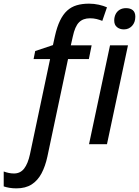

<svg xmlns="http://www.w3.org/2000/svg" viewBox="-132 -785 756 1045"><path d="M-43 240.2Q-63.5 240.2 -81.3 237.1Q-99.1 233.9 -111.8 229.5V148.4Q-98.1 153.3 -84.7 156.2Q-71.3 159.2 -55.7 159.2Q-21.5 159.2 -0.7 132.6Q20 106 31.2 54.2L140.6 -463.4H50.8L59.6 -507.3L156.2 -539.6L167 -588.9Q178.2 -638.7 194.6 -672.6Q210.9 -706.5 233.4 -727.1Q255.9 -747.6 285.4 -756.3Q314.9 -765.1 352.5 -765.1Q379.4 -765.1 405.8 -759.3Q432.1 -753.4 450.2 -745.1L424.8 -671.4Q410.2 -677.2 393.8 -681.4Q377.4 -685.5 357.9 -685.5Q319.8 -685.5 297.9 -663.3Q275.9 -641.1 264.2 -585.9L253.4 -538.1H366.7L351.6 -463.4H238.3L126 66.9Q114.7 119.6 94 158.7Q73.2 197.8 40 219Q6.8 240.2 -43 240.2ZM352.5 0 466.8 -538.1H564.5L450.2 0ZM542.5 -625Q520 -625 504.9 -637.2Q489.7 -649.4 489.7 -673.3Q489.7 -692.4 497.3 -707.8Q504.9 -723.1 519.3 -731.9Q533.7 -740.7 554.2 -740.7Q577.6 -740.7 591.1 -729.2Q604.5 -717.8 604.5 -694.3Q604.5 -663.1 586.7 -644Q568.8 -625 542.5 -625Z"/></svg>

Font: Open Sans Medium
Style: Italic
Weight: 500
Italic angle: -12°
Designer: Monotype Design Team
Foundry: Monotype Imaging Inc.
Version: Version 3.000